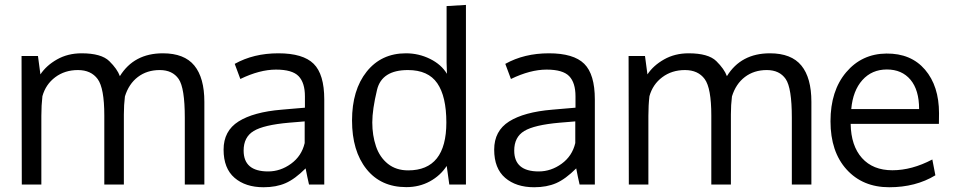

<svg xmlns="http://www.w3.org/2000/svg" viewBox="-20 -769 3976 800"><path d="M750 0V-278.8Q750 -402.8 724.4 -439.9Q698.7 -477.1 645.5 -477.1Q592.3 -477.1 554.4 -448.2Q516.6 -419.4 500.5 -367.2Q496.1 -332 496.1 -292V0H414.6V-287.6Q414.6 -401.9 387 -439.5Q359.4 -477.1 304.7 -477.1Q250 -477.1 210.2 -447.3Q170.4 -417.5 156.7 -368.2Q152.3 -330.6 152.3 -286.6V0H70.8Q69.8 -502.4 69.8 -535.6H138.2L148.4 -459Q172.9 -496.1 217.8 -521.5Q262.7 -546.9 319.8 -546.9Q402.3 -546.9 435.5 -514.2Q468.8 -481.4 479.5 -451.7Q538.1 -546.9 658.7 -546.9Q748 -546.9 789.8 -495.8Q831.5 -444.8 831.5 -344.7V0Z M1331.1 -354.5V0H1267.6Q1260.3 -31.2 1253.4 -67.4Q1209 -22.9 1169.9 -5.9Q1130.9 11.2 1078.1 11.2Q1002.9 11.2 957.3 -28.1Q911.6 -67.4 911.6 -145.5Q911.6 -223.6 973.9 -262.9Q1036.1 -302.2 1153.3 -312Q1169.4 -313.5 1201.9 -316.2Q1234.4 -318.8 1250.5 -320.3V-367.7Q1250.5 -424.3 1224.1 -451.7Q1197.8 -479 1129.9 -479Q1062 -479 981.4 -439.9L958 -502.9Q1036.6 -546.9 1139.6 -546.9Q1242.7 -546.9 1286.9 -503.2Q1331.1 -459.5 1331.1 -354.5ZM995.1 -141.6Q995.1 -54.7 1097.2 -54.7Q1148.4 -54.7 1192.6 -86.7Q1236.8 -118.7 1249.5 -172.9V-263.2Q1247.1 -263.2 1220 -260.7Q1192.9 -258.3 1184.6 -257.8Q1078.6 -248.5 1036.9 -223.1Q995.1 -197.8 995.1 -141.6Z M1672.9 10.7Q1566.9 10.7 1506.8 -64.7Q1446.8 -140.1 1446.8 -267.1Q1446.8 -394 1507.8 -470.5Q1568.8 -546.9 1671.4 -546.9Q1724.6 -546.9 1771.7 -523.7Q1818.8 -500.5 1842.3 -461.4L1840.8 -507.8V-743.7L1921.4 -748.5V0H1852.1L1841.3 -77.6Q1814.9 -37.1 1771 -13.2Q1727.1 10.7 1672.9 10.7ZM1680.7 -59.1Q1839.8 -59.1 1839.8 -258.8Q1839.8 -367.2 1802 -422.1Q1764.2 -477.1 1679.7 -477.1Q1570.8 -477.1 1551 -394.8Q1531.2 -312.5 1531.2 -258.8Q1531.2 -205.1 1546.6 -159.4Q1562 -113.8 1596.2 -86.4Q1630.4 -59.1 1680.7 -59.1Z M2458.5 -354.5V0H2395Q2387.7 -31.2 2380.9 -67.4Q2336.4 -22.9 2297.4 -5.9Q2258.3 11.2 2205.6 11.2Q2130.4 11.2 2084.7 -28.1Q2039.1 -67.4 2039.1 -145.5Q2039.1 -223.6 2101.3 -262.9Q2163.6 -302.2 2280.8 -312Q2296.9 -313.5 2329.3 -316.2Q2361.8 -318.8 2377.9 -320.3V-367.7Q2377.9 -424.3 2351.6 -451.7Q2325.2 -479 2257.3 -479Q2189.5 -479 2108.9 -439.9L2085.4 -502.9Q2164.1 -546.9 2267.1 -546.9Q2370.1 -546.9 2414.3 -503.2Q2458.5 -459.5 2458.5 -354.5ZM2122.6 -141.6Q2122.6 -54.7 2224.6 -54.7Q2275.9 -54.7 2320.1 -86.7Q2364.3 -118.7 2377 -172.9V-263.2Q2374.5 -263.2 2347.4 -260.7Q2320.3 -258.3 2312 -257.8Q2206.1 -248.5 2164.3 -223.1Q2122.6 -197.8 2122.6 -141.6Z M3279.3 0V-278.8Q3279.3 -402.8 3253.7 -439.9Q3228 -477.1 3174.8 -477.1Q3121.6 -477.1 3083.7 -448.2Q3045.9 -419.4 3029.8 -367.2Q3025.4 -332 3025.4 -292V0H2943.8V-287.6Q2943.8 -401.9 2916.3 -439.5Q2888.7 -477.1 2834 -477.1Q2779.3 -477.1 2739.5 -447.3Q2699.7 -417.5 2686 -368.2Q2681.6 -330.6 2681.6 -286.6V0H2600.1Q2599.1 -502.4 2599.1 -535.6H2667.5L2677.7 -459Q2702.1 -496.1 2747.1 -521.5Q2792 -546.9 2849.1 -546.9Q2931.6 -546.9 2964.8 -514.2Q2998 -481.4 3008.8 -451.7Q3067.4 -546.9 3188 -546.9Q3277.3 -546.9 3319.1 -495.8Q3360.8 -444.8 3360.8 -344.7V0Z M3864.7 -104.5 3877.4 -38.6Q3795.4 11.2 3685.1 11.2Q3574.7 11.2 3507.6 -62.7Q3440.4 -136.7 3440.4 -263.7Q3440.4 -390.6 3505.6 -467.8Q3570.8 -544.9 3673.3 -545.9Q3775.9 -546.9 3834.2 -478.8Q3892.6 -410.6 3892.6 -296.9L3892.1 -252.9H3524.4Q3525.9 -161.6 3571.5 -110.6Q3617.2 -59.6 3698.2 -59.6Q3779.3 -59.6 3864.7 -104.5ZM3526.9 -314.5H3809.6Q3809.6 -394 3773.7 -436.8Q3737.8 -479.5 3675.3 -479.5Q3612.8 -479.5 3573.2 -435.3Q3533.7 -391.1 3526.9 -314.5Z"/></svg>

Font: Oxygen-Regular
Style: Regular
Weight: 400
Designer: Vernon Adams
Foundry: Vernon Adams
Version: Version Release 0.2.3 webfont; ttfautohint (v0.93.3-1d66) -l